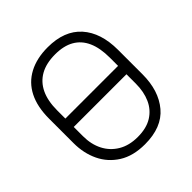

<svg xmlns="http://www.w3.org/2000/svg" viewBox="-150 -616 729 729"><g transform="rotate(-45 214.5 -251.0)"><path d="M398 -185V-316Q398 -408 351.5 -460Q305 -512 216 -512Q157 -512 114.5 -489.5Q72 -467 50 -423.5Q28 -380 28 -316V-185Q28 -131 49 -87Q70 -43 112 -16.5Q154 10 217 10Q308 10 353 -43.5Q398 -97 398 -185ZM355 -317V-178Q355 -134 340 -100.5Q325 -67 294.5 -48Q264 -29 217 -29Q171 -29 138.5 -48.5Q106 -68 89 -101.5Q72 -135 72 -178V-317Q72 -368 88.5 -402.5Q105 -437 137 -455Q169 -473 217 -473Q263 -473 293.5 -455.5Q324 -438 339.5 -403.5Q355 -369 355 -317ZM47 -273V-228H376V-273Z"/></g></svg>

Font: Advent Pro Light
Style: Regular
Weight: 300
Version: Version 3.000